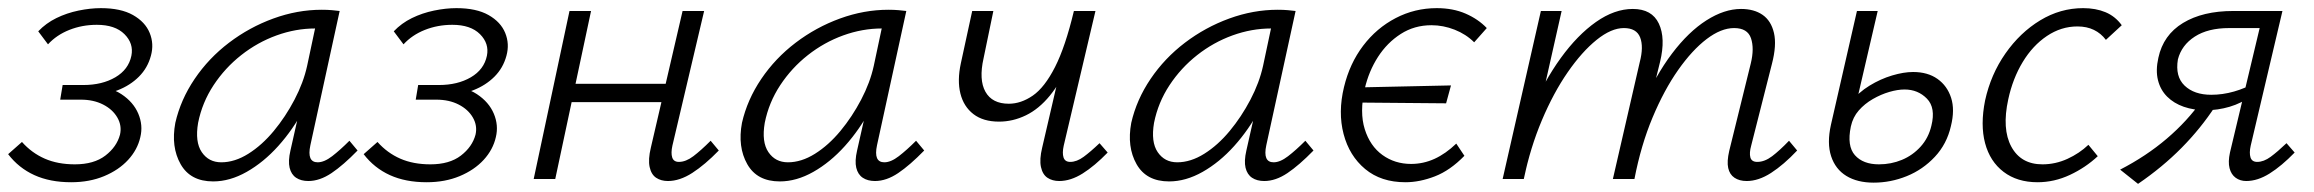

<svg xmlns="http://www.w3.org/2000/svg" viewBox="-30 -440 5689 472"><path d="M145 8Q93 8 54.5 -9.5Q16 -27 -10 -61L24 -91Q48 -64 80 -50Q112 -36 154 -36Q201 -36 229 -57.5Q257 -79 265 -109Q270 -131 258.5 -151Q247 -171 223.5 -183Q200 -195 169 -195H118L124 -231H175Q221 -231 253.5 -250Q286 -269 293 -303Q299 -333 276 -356Q253 -379 208 -379Q172 -379 140.5 -366.5Q109 -354 88 -331L64 -363Q83 -383 108.5 -395.5Q134 -408 163 -414Q192 -420 218 -420Q267 -420 297 -403Q327 -386 338 -359Q349 -332 341 -303Q333 -273 311.5 -251.5Q290 -230 259 -218Q228 -206 190 -206L193 -228Q239 -228 268.5 -208.5Q298 -189 310 -160.5Q322 -132 315 -103Q308 -72 285 -47Q262 -22 226 -7Q190 8 145 8Z M494 6Q438 6 414 -36.5Q390 -79 401 -138Q414 -195 448.5 -246Q483 -297 533 -335Q583 -373 642 -394.5Q701 -416 761 -416Q775 -416 786 -415Q797 -414 805 -413L733 -83Q724 -41 751 -41Q767 -41 786.5 -56Q806 -71 829 -94L849 -70Q814 -34 785 -14.5Q756 5 728 5Q710 5 698 -3Q686 -11 682 -27.5Q678 -44 684 -70L723 -243L757 -277Q744 -222 717 -171.5Q690 -121 654 -81Q618 -41 576.5 -17.5Q535 6 494 6ZM514 -41Q547 -41 580.5 -62Q614 -83 643 -118Q672 -153 694 -195Q716 -237 725 -278L749 -391L777 -368Q771 -369 762 -369.5Q753 -370 745 -370Q697 -370 650 -353Q603 -336 563 -304.5Q523 -273 495 -230.5Q467 -188 457 -138Q449 -91 466 -66Q483 -41 514 -41Z M1019 8Q967 8 928.5 -9.5Q890 -27 864 -61L898 -91Q922 -64 954 -50Q986 -36 1028 -36Q1075 -36 1103 -57.5Q1131 -79 1139 -109Q1144 -131 1132.5 -151Q1121 -171 1097.5 -183Q1074 -195 1043 -195H992L998 -231H1049Q1095 -231 1127.5 -250Q1160 -269 1167 -303Q1173 -333 1150 -356Q1127 -379 1082 -379Q1046 -379 1014.5 -366.5Q983 -354 962 -331L938 -363Q957 -383 982.5 -395.5Q1008 -408 1037 -414Q1066 -420 1092 -420Q1141 -420 1171 -403Q1201 -386 1212 -359Q1223 -332 1215 -303Q1207 -273 1185.5 -251.5Q1164 -230 1133 -218Q1102 -206 1064 -206L1067 -228Q1113 -228 1142.5 -208.5Q1172 -189 1184 -160.5Q1196 -132 1189 -103Q1182 -72 1159 -47Q1136 -22 1100 -7Q1064 8 1019 8Z M1612 5Q1595 5 1583 -3Q1571 -11 1567 -29.5Q1563 -48 1570 -77L1648 -413H1701L1623 -82Q1619 -64 1622.5 -53Q1626 -42 1639 -42Q1656 -42 1674.5 -56Q1693 -70 1717 -94L1737 -70Q1703 -35 1672 -15Q1641 5 1612 5ZM1282 0 1370 -413H1423L1335 0ZM1346 -189 1356 -234H1637L1627 -189Z M1887 6Q1831 6 1807 -36.5Q1783 -79 1794 -138Q1807 -195 1841.5 -246Q1876 -297 1926 -335Q1976 -373 2035 -394.5Q2094 -416 2154 -416Q2168 -416 2179 -415Q2190 -414 2198 -413L2126 -83Q2117 -41 2144 -41Q2160 -41 2179.5 -56Q2199 -71 2222 -94L2242 -70Q2207 -34 2178 -14.5Q2149 5 2121 5Q2103 5 2091 -3Q2079 -11 2075 -27.5Q2071 -44 2077 -70L2116 -243L2150 -277Q2137 -222 2110 -171.5Q2083 -121 2047 -81Q2011 -41 1969.5 -17.5Q1928 6 1887 6ZM1907 -41Q1940 -41 1973.5 -62Q2007 -83 2036 -118Q2065 -153 2087 -195Q2109 -237 2118 -278L2142 -391L2170 -368Q2164 -369 2155 -369.5Q2146 -370 2138 -370Q2090 -370 2043 -353Q1996 -336 1956 -304.5Q1916 -273 1888 -230.5Q1860 -188 1850 -138Q1842 -91 1859 -66Q1876 -41 1907 -41Z M2426 -141Q2387 -141 2363 -159.5Q2339 -178 2331 -210Q2323 -242 2332 -284L2360 -413H2412L2388 -297Q2376 -244 2392.5 -214.5Q2409 -185 2450 -185Q2480 -185 2509 -205Q2538 -225 2563.5 -275Q2589 -325 2610 -413H2637Q2622 -341 2600 -289.5Q2578 -238 2551 -205Q2524 -172 2492 -156.5Q2460 -141 2426 -141ZM2574 5Q2557 5 2545 -3Q2533 -11 2529 -29.5Q2525 -48 2532 -77L2610 -413H2663L2585 -82Q2581 -64 2584.5 -53Q2588 -42 2601 -42Q2617 -42 2634 -54.5Q2651 -67 2673 -88L2693 -65Q2661 -32 2631.5 -13.5Q2602 5 2574 5Z M2844 6Q2788 6 2764 -36.5Q2740 -79 2751 -138Q2764 -195 2798.5 -246Q2833 -297 2883 -335Q2933 -373 2992 -394.5Q3051 -416 3111 -416Q3125 -416 3136 -415Q3147 -414 3155 -413L3083 -83Q3074 -41 3101 -41Q3117 -41 3136.5 -56Q3156 -71 3179 -94L3199 -70Q3164 -34 3135 -14.5Q3106 5 3078 5Q3060 5 3048 -3Q3036 -11 3032 -27.5Q3028 -44 3034 -70L3073 -243L3107 -277Q3094 -222 3067 -171.5Q3040 -121 3004 -81Q2968 -41 2926.5 -17.5Q2885 6 2844 6ZM2864 -41Q2897 -41 2930.5 -62Q2964 -83 2993 -118Q3022 -153 3044 -195Q3066 -237 3075 -278L3099 -391L3127 -368Q3121 -369 3112 -369.5Q3103 -370 3095 -370Q3047 -370 3000 -353Q2953 -336 2913 -304.5Q2873 -273 2845 -230.5Q2817 -188 2807 -138Q2799 -91 2816 -66Q2833 -41 2864 -41Z M3425 8Q3365 8 3326 -24.5Q3287 -57 3273 -110.5Q3259 -164 3274 -226Q3288 -284 3321 -327.5Q3354 -371 3401 -395.5Q3448 -420 3502 -420Q3542 -420 3573 -406.5Q3604 -393 3625 -371L3594 -336Q3574 -356 3546 -367Q3518 -378 3489 -378Q3447 -378 3413.5 -356.5Q3380 -335 3357.5 -300Q3335 -265 3325 -222Q3312 -164 3325 -122.5Q3338 -81 3368.5 -59Q3399 -37 3439 -37Q3469 -37 3496.5 -49.5Q3524 -62 3550 -87L3570 -57Q3535 -21 3497.5 -6.5Q3460 8 3425 8ZM3525 -186 3295 -188 3305 -225 3537 -230Z M4264 5Q4246 5 4234 -3Q4222 -11 4218.5 -27Q4215 -43 4221 -69L4274 -284Q4283 -321 4274.5 -346Q4266 -371 4233 -371Q4201 -371 4165.5 -344Q4130 -317 4095.5 -268Q4061 -219 4032.5 -151Q4004 -83 3988 0H3950Q3972 -99 4006 -177Q4040 -255 4080.5 -308.5Q4121 -362 4165 -390Q4209 -418 4250 -418Q4282 -418 4303 -403.5Q4324 -389 4331 -359Q4338 -329 4326 -283L4275 -82Q4270 -64 4273 -53Q4276 -42 4290 -42Q4308 -42 4326.5 -56Q4345 -70 4368 -94L4388 -70Q4355 -35 4324 -15Q4293 5 4264 5ZM3664 0 3758 -413H3809L3716 0ZM3681 0Q3701 -89 3733.5 -165Q3766 -241 3807 -297.5Q3848 -354 3893.5 -386Q3939 -418 3984 -418Q4031 -418 4048 -382Q4065 -346 4051 -288L3980 0H3935L4001 -287Q4011 -325 4002 -348Q3993 -371 3962 -371Q3931 -371 3895 -342Q3859 -313 3824 -262.5Q3789 -212 3760.5 -144.5Q3732 -77 3716 0Z M4576 9Q4536 9 4509 -7.5Q4482 -24 4471.5 -56Q4461 -88 4471 -133L4535 -413H4586L4520 -129Q4510 -81 4530 -58.5Q4550 -36 4589 -36Q4619 -36 4645.5 -47Q4672 -58 4691.5 -79.5Q4711 -101 4718 -131Q4729 -175 4707 -197.5Q4685 -220 4652 -220Q4635 -220 4614.5 -214Q4594 -208 4574 -196.5Q4554 -185 4539.5 -168.5Q4525 -152 4520 -129H4487Q4497 -162 4518 -187.5Q4539 -213 4566 -229.5Q4593 -246 4621.5 -254.5Q4650 -263 4673 -263Q4709 -263 4733 -246Q4757 -229 4766.5 -199.5Q4776 -170 4766 -130Q4756 -86 4726.5 -54.5Q4697 -23 4657.5 -7Q4618 9 4576 9Z M4979 8Q4929 8 4895.5 -17.5Q4862 -43 4850 -88Q4838 -133 4850 -193Q4864 -257 4900 -308.5Q4936 -360 4985.5 -390Q5035 -420 5091 -420Q5122 -420 5146 -410Q5170 -400 5186 -378L5147 -342Q5135 -358 5117.5 -366.5Q5100 -375 5077 -375Q5037 -375 5002 -351.5Q4967 -328 4942.5 -287.5Q4918 -247 4907 -196Q4891 -123 4914.5 -79.5Q4938 -36 4991 -36Q5023 -36 5052.5 -49.5Q5082 -63 5104 -84L5127 -56Q5097 -28 5058.5 -10Q5020 8 4979 8Z M5492 5Q5477 5 5466 -3Q5455 -11 5451 -26.5Q5447 -42 5452 -65L5525 -371H5450Q5398 -371 5365.5 -350Q5333 -329 5324 -294Q5317 -252 5340.5 -229.5Q5364 -207 5406 -207Q5434 -207 5462 -215Q5490 -223 5514 -237L5507 -205Q5480 -186 5451 -177.5Q5422 -169 5393 -169Q5363 -169 5338.5 -177.5Q5314 -186 5297.5 -202.5Q5281 -219 5275 -243Q5269 -267 5276 -298Q5288 -354 5336.5 -383.5Q5385 -413 5460 -413H5581L5503 -82Q5499 -64 5502.5 -53Q5506 -42 5519 -42Q5535 -42 5552 -54.5Q5569 -67 5591 -88L5611 -65Q5579 -32 5549.5 -13.5Q5520 5 5492 5ZM5226 12 5182 -23Q5246 -56 5296.5 -99Q5347 -142 5383 -193L5416 -179Q5380 -124 5333 -76.5Q5286 -29 5226 12Z"/></svg>

Font: Ysabeau Office Light
Style: Italic
Weight: 300
Italic angle: -12°
Designer: Christian Thalmann (Catharsis Fonts)
Version: Version 2.001;gftools[0.9.30]; featfreeze: tnum,lnum,ss02